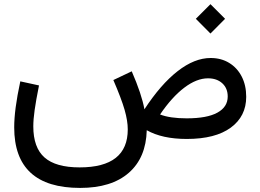

<svg xmlns="http://www.w3.org/2000/svg" viewBox="-20 -668 1248 923"><path d="M992.7 -389.2Q1043 -389.2 1081.5 -365.7Q1120.1 -342.3 1141.8 -300.3Q1163.6 -258.3 1163.6 -202.6Q1163.6 -108.9 1089.4 -54.4Q1015.1 0 877.9 0Q759.8 0 685.5 -42Q682.1 90.3 599.1 162.8Q516.1 235.4 365.2 235.4Q48.3 235.4 48.3 -55.7Q48.3 -98.6 55.4 -152.6Q62.5 -206.5 77.6 -276.9L167.5 -257.3Q152.8 -184.1 146.5 -138.9Q140.1 -93.8 140.1 -60.5Q140.1 41.5 194.1 89.1Q248 136.7 362.8 136.7Q594.2 136.7 594.2 -45.9Q594.2 -86.9 578.9 -140.4Q563.5 -193.8 524.9 -283.2L613.3 -325.2Q661.1 -215.3 674.3 -142.6Q752.4 -262.2 833.7 -325.7Q915 -389.2 992.7 -389.2ZM980 -291.5Q925.3 -291.5 866 -246.6Q806.6 -201.7 749.5 -117.7Q796.9 -99.1 877.4 -99.1Q975.6 -99.1 1025.1 -126.5Q1074.7 -153.8 1074.7 -204.1Q1074.7 -243.7 1048.6 -267.6Q1022.5 -291.5 980 -291.5ZM921.4 -577.6 991.7 -647.9 1062 -577.6 991.7 -506.8Z"/></svg>

Font: Estedad-FD Medium
Style: Regular
Weight: 500
Designer: Amin Abedi
Version: Version 7.3